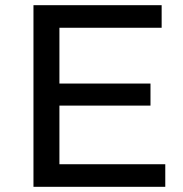

<svg xmlns="http://www.w3.org/2000/svg" viewBox="-20 -720 705 740"><path d="M109 0H617V-87H209V-313H560V-398H209V-613H603V-700H109Z"/></svg>

Font: Malon Grotesk Med
Style: Regular
Weight: 500
Designer: Julieta Ulanovsky
Foundry: Julieta Ulanovsky
Version: Version 7.200